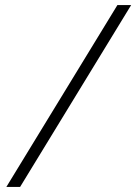

<svg xmlns="http://www.w3.org/2000/svg" viewBox="-20 -734 535 754"><path d="M441 -714H495L59 0H5Z"/></svg>

Font: Prompt ExtraLight
Style: Italic
Weight: 275
Italic angle: -12°
Designer: Katatrad Team
Foundry: CadsonDemak
Version: Version 1.000